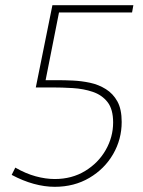

<svg xmlns="http://www.w3.org/2000/svg" viewBox="-20 -713 553 740"><path d="M191 7Q152 7 110 -4.5Q68 -16 25 -39L39 -67Q79 -44 117.5 -33.5Q156 -23 191 -23Q257 -23 308 -54Q359 -85 387.5 -135Q416 -185 416 -241Q416 -292 394.5 -319.5Q373 -347 337.5 -359Q302 -371 260.5 -373.5Q219 -376 181 -376H118L182 -693H494L489 -665H198L209 -673L154 -395L146 -404H201Q229 -404 261.5 -402.5Q294 -401 327 -394Q360 -387 388 -369.5Q416 -352 432.5 -322Q449 -292 449 -243Q449 -176 416 -119Q383 -62 324.5 -27.5Q266 7 191 7Z"/></svg>

Font: Bitter Thin ExtraLight
Style: Italic
Weight: 250
Italic angle: -9°
Version: Version 2.002